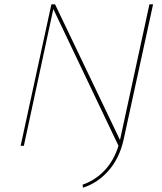

<svg xmlns="http://www.w3.org/2000/svg" viewBox="-20 -678 754 893"><path d="M692 -658 555 -29Q536 57 485.5 115Q435 173 366 195L364 181Q424 160 467 114Q510 68 531 0L228 -636L91 0H76L219 -658H236L538 -27L539 -31L675 -658Z"/></svg>

Font: Ysabeau Thin
Style: Italic
Weight: 200
Italic angle: -12°
Designer: Christian Thalmann (Catharsis Fonts)
Version: Version 0.003